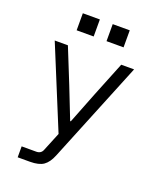

<svg xmlns="http://www.w3.org/2000/svg" viewBox="-165 -822 930 1123"><g transform="rotate(20 300.0 -261.0)"><path d="M467 -516H547L291 113Q272 160 243.5 180Q215 200 159 200H83V132H174Q204 132 214 105L261 -10L53 -516H135L222 -300L299 -104H303L380 -300ZM445 -722V-616H339V-722ZM259 -722V-616H153V-722Z"/></g></svg>

Font: iA Writer Mono V
Style: Regular
Weight: 400
Designer: Mike Abbink, Paul van der Laan, Pieter van Rosmalen
Foundry: Bold Monday
Version: Version 2.000